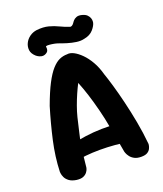

<svg xmlns="http://www.w3.org/2000/svg" viewBox="-149 -918 867 1019"><g transform="rotate(-20 284.5 -408.5)"><path d="M107 1Q81 -3 66.5 -14Q52 -25 46 -38Q40 -51 39 -60.5Q38 -70 38 -70Q41 -154 60.5 -241Q80 -328 107 -417Q133 -488 156 -532Q179 -576 200.5 -600Q222 -624 243 -633.5Q264 -643 287 -643Q304 -646 324.5 -635.5Q345 -625 366.5 -603.5Q388 -582 406.5 -550Q425 -518 436 -477Q446 -449 459.5 -403Q473 -357 487 -299Q501 -241 513 -177Q525 -113 531 -48Q531 -48 530 -40.5Q529 -33 524 -22.5Q519 -12 507 -4.5Q495 3 472 3Q449 3 434 -5Q419 -13 410.5 -24.5Q402 -36 399 -44.5Q396 -53 396 -53Q382 -131 370.5 -194.5Q359 -258 347 -304Q333 -359 319.5 -401Q306 -443 291 -480Q279 -457 266.5 -428.5Q254 -400 243 -369.5Q232 -339 225 -311Q215 -267 207 -234Q199 -201 194 -172.5Q189 -144 185.5 -113.5Q182 -83 178 -43Q178 -43 176 -35.5Q174 -28 166.5 -18Q159 -8 145 -2Q131 4 107 1ZM126 -90 138 -183Q185 -194 230.5 -200.5Q276 -207 324 -208Q372 -209 424 -204L437 -94Q402 -100 361 -103.5Q320 -107 277.5 -107Q235 -107 196 -103Q157 -99 126 -90ZM180 -683Q168 -677 155.5 -680Q143 -683 135.5 -688.5Q128 -694 128 -694Q108 -712 105.5 -732Q103 -752 112 -771Q121 -790 139 -803Q157 -816 180 -819Q218 -823 246.5 -815.5Q275 -808 300.5 -795.5Q326 -783 354 -774Q362 -774 368 -780Q374 -786 379 -794Q379 -794 384.5 -800.5Q390 -807 402 -812Q414 -817 433 -812Q452 -807 461 -797.5Q470 -788 473 -778.5Q476 -769 475.5 -762Q475 -755 475 -755Q472 -738 453.5 -716.5Q435 -695 401 -689Q381 -684 356.5 -687.5Q332 -691 307.5 -698.5Q283 -706 259 -715Q245 -719 230.5 -721Q216 -723 206.5 -723Q197 -723 196 -719Q196 -719 197 -712.5Q198 -706 195 -697.5Q192 -689 180 -683Z"/></g></svg>

Font: Sour Gummy Black SemiBold
Style: Regular
Weight: 600
Version: Version 1.000